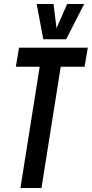

<svg xmlns="http://www.w3.org/2000/svg" viewBox="-20 -938 458 958"><path d="M402 -605H283L187 0H82L178 -605H59L75 -700H418ZM400 -918 310 -742H196L163 -918H247L262 -797L315 -918Z"/></svg>

Font: Georama Condensed SemiBold
Style: Italic
Weight: 600
Width: 3
Italic angle: -9°
Designer: Jean-Baptiste Levee
Foundry: Production Type
Version: Version 1.000